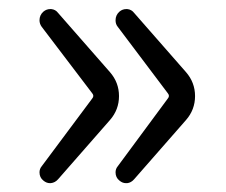

<svg xmlns="http://www.w3.org/2000/svg" viewBox="-20 -498 510 434"><path d="M111.3 -92.8Q104.5 -85 94.7 -84Q93.8 -84 92.8 -84Q85 -84 78.1 -89.8Q69.3 -96.7 69.3 -108.4Q69.3 -116.2 74.2 -122.1L188.5 -275.4Q193.4 -281.2 188.5 -287.1L74.2 -437.5Q69.3 -444.3 69.3 -452.1Q69.3 -463.9 78.1 -471.7Q85 -477.5 93.8 -477.5Q94.7 -477.5 95.7 -477.5Q105.5 -476.6 111.3 -468.8L228.5 -335Q249 -311.5 249 -280.8Q249 -250 228.5 -226.6ZM283.2 -92.8Q276.4 -85 267.6 -84Q265.6 -84 264.6 -84Q256.8 -84 250 -89.8Q241.2 -96.7 241.2 -108.4Q241.2 -116.2 246.1 -122.1L359.4 -275.4Q364.3 -281.2 359.4 -287.1L246.1 -437.5Q241.2 -443.4 241.2 -452.1Q241.2 -463.9 250 -471.7Q256.8 -477.5 265.6 -477.5Q266.6 -477.5 267.6 -477.5Q277.3 -476.6 283.2 -468.8L400.4 -335Q420.9 -311.5 420.9 -280.8Q420.9 -250 400.4 -226.6Z"/></svg>

Font: Gen Jyuu Gothic Normal
Style: Regular
Weight: 300
Designer: [Source Han Sans]
Ryoko NISHIZUKA  (kana & ideographs); Paul D. Hunt (Latin, Greek & Cyrillic); Wenlong ZHANG  (bopomofo
Version: Version 1.002.20150607